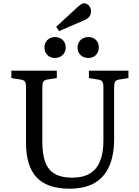

<svg xmlns="http://www.w3.org/2000/svg" viewBox="-20 -1132 845 1166"><path d="M403 14Q336 14 285.5 -3Q235 -20 203 -54Q171 -88 154.5 -140.5Q138 -193 138 -263V-602Q138 -627 131.5 -636.5Q125 -646 105 -649L49 -658V-703H325V-658L267 -649Q249 -646 243 -635.5Q237 -625 237 -598V-270Q237 -194 255.5 -146Q274 -98 314 -75.5Q354 -53 418 -53Q483 -53 524.5 -77.5Q566 -102 587 -151.5Q608 -201 608 -277V-602Q608 -627 601.5 -636.5Q595 -646 575 -649L520 -658V-703H760V-658L704 -649Q685 -646 679 -636Q673 -626 673 -598V-288Q673 -188 642.5 -120.5Q612 -53 552 -19.5Q492 14 403 14ZM339 -943 321 -969 451 -1089Q464 -1100 472.5 -1106Q481 -1112 490 -1112Q509 -1112 521 -1096.5Q533 -1081 533 -1064Q533 -1044 522 -1030.5Q511 -1017 491 -1009ZM516 -780Q488 -780 469.5 -797.5Q451 -815 451 -843Q451 -871 469.5 -889Q488 -907 516 -907Q545 -907 562.5 -889.5Q580 -872 580 -844Q580 -816 562.5 -798Q545 -780 516 -780ZM313 -780Q286 -780 268 -797.5Q250 -815 250 -843Q250 -871 268 -889Q286 -907 313 -907Q342 -907 360.5 -889.5Q379 -872 379 -844Q379 -816 360.5 -798Q342 -780 313 -780Z"/></svg>

Font: Literata 18pt
Style: Regular
Weight: 400
Designer: Latin by Veronika Burian and Jose Scaglione. Greek by Irene Vlachou. Cyrillic by Vera Evstafieva.
Foundry: TypeTogether
Version: Version 3.103;gftools[0.9.29]